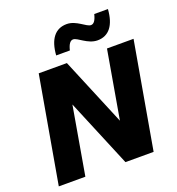

<svg xmlns="http://www.w3.org/2000/svg" viewBox="-155 -1009 1043 1134"><g transform="rotate(-20 366.5 -442.5)"><path d="M616 0 733 -668H566L492 -241L314 -668H137L20 0H187L261 -427L439 0ZM531 -732C603 -732 644 -786 651 -885H565C556 -848 543 -830 525 -830C496 -830 452 -885 391 -885C318 -885 277 -831 270 -732H356C365 -769 378 -787 396 -787C424 -787 469 -732 531 -732Z"/></g></svg>

Font: Celebes ExtraBold
Style: Italic
Weight: 800
Italic angle: -10°
Designer: Anugrah Pasau
Foundry: Lafontype
Version: Version 1.000